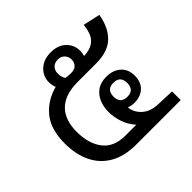

<svg xmlns="http://www.w3.org/2000/svg" viewBox="-159 -817 988 988"><g transform="rotate(-45 335.0 -323.5)"><path d="M304 0Q219 0 162 -33Q105 -66 76.5 -125.5Q48 -185 48 -264Q48 -367 96 -425Q144 -483 221 -503Q213 -524 213 -544Q213 -588 245 -617.5Q277 -647 329 -647Q381 -647 411.5 -617.5Q442 -588 442 -544Q442 -529 437 -512Q479 -514 502.5 -529.5Q526 -545 536 -570.5Q546 -596 549 -627L642 -606Q629 -528 584.5 -484.5Q540 -441 452 -441H319Q227 -441 180.5 -395.5Q134 -350 134 -264Q134 -176 174.5 -124Q215 -72 297 -72H377Q350 -101 336 -140Q322 -179 322 -221Q322 -256 334.5 -286.5Q347 -317 373.5 -336.5Q400 -356 442 -356Q490 -356 520 -329.5Q550 -303 550 -256Q550 -210 522.5 -184Q495 -158 448 -158Q428 -158 409 -166Q413 -126 444.5 -97.5Q476 -69 528 -67L628 -63V0ZM328 -497Q354 -497 366.5 -511Q379 -525 379 -544Q379 -565 365.5 -580Q352 -595 329 -595Q304 -595 290.5 -580.5Q277 -566 277 -543Q277 -517 289 -500Q309 -497 328 -497ZM446 -206Q496 -206 496 -257Q496 -308 446 -308Q396 -308 396 -257Q396 -206 446 -206Z"/></g></svg>

Font: Noto Sans Thai Looped
Style: Regular
Weight: 400
Designer: Sasikarn Vongin, Ben Mitchell
Foundry: The Fontpad Ltd
Version: Version 1.001; ttfautohint (v1.8.4.7-5d5b)